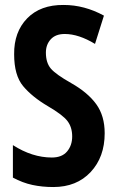

<svg xmlns="http://www.w3.org/2000/svg" viewBox="-20 -744 474 774"><path d="M267 -409Q205 -444 185 -467.5Q165 -491 165 -532Q165 -564 184.5 -585.5Q204 -607 241 -607Q297 -607 363 -567L399 -681Q320 -724 237 -724Q143 -725 89.5 -670Q36 -615 37 -525Q37 -440 73.5 -396.5Q110 -353 173 -316Q233 -281 252 -256Q271 -231 271 -194Q271 -158 250.5 -133.5Q230 -109 189 -109Q110 -109 32 -159V-28Q71 -7 110.5 1.5Q150 10 195 10Q289 10 345.5 -50.5Q402 -111 402 -207Q402 -277 368 -324Q334 -371 267 -409Z"/></svg>

Font: Noto Sans UI Condensed
Style: Bold
Weight: 700
Width: 3
Designer: Monotype Design Team
Foundry: Monotype Imaging Inc.
Version: 1.001